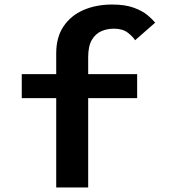

<svg xmlns="http://www.w3.org/2000/svg" viewBox="-20 -827 750 847"><path d="M76 -500H228V-592Q228 -663 260.5 -711Q293 -759 348.8 -783Q404.5 -807 474.5 -807Q532.5 -807 570.8 -792.8Q609 -778.5 631.2 -759.8Q653.5 -741 664.5 -727L576 -649.5Q566.5 -665 543.8 -682.8Q521 -700.5 482 -700.5Q453 -700.5 427.2 -689.5Q401.5 -678.5 385.2 -651Q369 -623.5 369 -574V-500H585V-394H369V0H228V-394H76Z"/></svg>

Font: League Mono SemiBold
Style: Regular
Weight: 600
Width: 6
Designer: Tyler Finck
Foundry: The League of Moveable Type / Tyler Finck
Version: Version 2.300;RELEASE